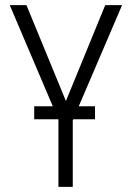

<svg xmlns="http://www.w3.org/2000/svg" viewBox="-20 -731 516 751"><path d="M351.6 -315.4V-264.6H266.6L264.6 -259.8V0H208.5V-264.6H113.8V-315.4H186.5L18.1 -710.9H83.5L237.8 -335.9L391.6 -710.9H457.5L288.1 -315.4Z"/></svg>

Font: RobotoCondensed-Light
Style: Light
Weight: 300
Designer: Google
Version: Version 1.200311; 2013